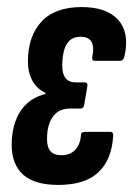

<svg xmlns="http://www.w3.org/2000/svg" viewBox="-20 -517 377 543"><path d="M145 6Q78 6 45.5 -23Q13 -52 13 -108Q13 -144 23.5 -173.5Q34 -203 55 -223Q76 -243 108 -251L109 -254Q84 -266 71.5 -289Q59 -312 59 -343Q59 -414 97 -455.5Q135 -497 211 -497Q282 -497 314.5 -460.5Q347 -424 332 -358Q329 -345 320 -345H248Q239 -345 241 -357Q247 -383 239 -398Q231 -413 208 -413Q188 -413 176.5 -402Q165 -391 160.5 -372Q156 -353 156 -330Q156 -308 165.5 -296Q175 -284 194 -284H219Q229 -284 227 -273L218 -220Q216 -210 208 -210H178Q155 -210 141 -199Q127 -188 120 -169Q113 -150 113 -124Q113 -100 123 -89Q133 -78 154 -78Q178 -78 192.5 -93Q207 -108 209 -135Q209 -144 220 -144H293Q301 -144 300 -132Q296 -65 258 -29.5Q220 6 145 6Z"/></svg>

Font: Sofia Sans Extra Condensed
Style: Bold Italic
Weight: 700
Italic angle: -9°
Designer: Botio Nikoltchev, Ani Petrova
Foundry: lettersoup
Version: Version 4.101